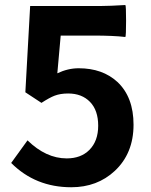

<svg xmlns="http://www.w3.org/2000/svg" viewBox="-20 -747 615 780"><path d="M269.5 13.7Q124 13.7 25.4 -85L91.8 -176.8Q167 -103.5 251 -103.5Q308.6 -103.5 342.8 -137.7Q378.9 -173.8 378.9 -236.3Q378.9 -298.8 345.7 -333Q312.5 -367.2 256.8 -367.2Q225.6 -367.2 202.1 -358.4Q181.6 -350.6 148.4 -329.1L83 -372.1L102.5 -722.7H295.9H392.6Q424.8 -722.7 489.3 -726.6Q492.2 -723.6 492.2 -662.6Q492.2 -601.6 489.3 -596.7Q441.4 -602.5 358.4 -602.5H226.6L212.9 -449.2Q255.9 -469.7 299.8 -469.7Q396.5 -469.7 457 -414.1Q522.5 -352.5 522.5 -240.2Q522.5 -124 446.3 -52.7Q375 13.7 269.5 13.7Z"/></svg>

Font: Bpmf GenSeki Gothic B
Style: B
Weight: 700
Foundry: But Ko
Version: Version 1.320